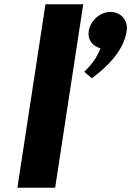

<svg xmlns="http://www.w3.org/2000/svg" viewBox="-20 -880 615 900"><path d="M497.6 -824C449.6 -824 403.5 -784 395.8 -734C389.7 -694 414 -663 450.6 -654C428.6 -589 374.7 -544 374.7 -544L410 -513C481 -565 559.6 -641 573.8 -734C581.5 -784 547.6 -824 497.6 -824ZM61.5 0H238.5L370.1 -860H193.1Z"/></svg>

Font: Sztylet
Style: BdObl
Weight: 700
Foundry: Cannot Into Space Fonts, PlusOne Fonts
Version: Version 0.12